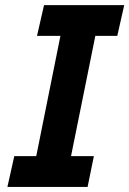

<svg xmlns="http://www.w3.org/2000/svg" viewBox="-20 -740 512 760"><path d="M36.6 -122.1H123.5L219.2 -598.1H126.5L154.3 -719.7H471.7L444.3 -598.1H357.4L261.2 -122.1H351.6L326.7 0H9.3Z"/></svg>

Font: Reddit Sans Fudge
Style: Bold
Weight: 700
Italic angle: -11.25°
Designer: Stephen Hutchings
Version: Version 1.013